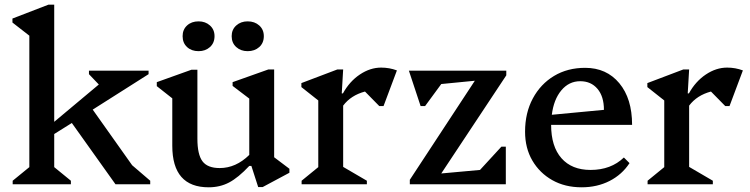

<svg xmlns="http://www.w3.org/2000/svg" viewBox="-20 -785 3194 818"><path d="M34 0V-15L105 -73V-633L33 -689V-706L186 -765H211V-266L401 -425L359 -469V-484H613V-469L375 -318L543 -81L620 -15V0H472L286 -261L211 -214V-73L282 -15V0Z M869 13Q714 13 714 -164V-366L648 -418V-435L796 -488H821V-194Q821 -127 842.5 -98Q864 -69 916 -69Q985 -69 1042 -125V-365L971 -419V-435L1123 -489H1148V-115L1213 -66V-49L1099 12H1080L1051 -78H1042Q995 -28 956 -7.5Q917 13 869 13ZM826 -567Q796 -567 777 -584.5Q758 -602 758 -631Q758 -659 777 -676.5Q796 -694 826 -694Q855 -694 874.5 -676.5Q894 -659 894 -631Q894 -602 874.5 -584.5Q855 -567 826 -567ZM1035 -567Q1006 -567 986.5 -584.5Q967 -602 967 -631Q967 -659 986.5 -676.5Q1006 -694 1035 -694Q1065 -694 1084.5 -676.5Q1104 -659 1104 -631Q1104 -602 1084.5 -584.5Q1065 -567 1035 -567Z M1265 0V-15L1336 -73V-357L1264 -414V-431L1417 -489H1442L1436 -387H1441Q1469 -438 1513 -467.5Q1557 -497 1604 -497Q1639 -497 1671 -485L1614 -333H1596L1535 -395Q1475 -379 1442 -335V-74L1543 -15V0Z M1726 0V-19L2003 -441L1860 -427L1791 -333H1772L1722 -484H2137V-464L1860 -46L2025 -61L2116 -160H2135V0Z M2458 13Q2387 13 2333 -17.5Q2279 -48 2248 -101Q2217 -154 2217 -224Q2217 -304 2250 -365.5Q2283 -427 2340.5 -461.5Q2398 -496 2473 -496Q2564 -496 2618.5 -430.5Q2673 -365 2673 -253H2328Q2328 -161 2372 -111Q2416 -61 2496 -61Q2583 -61 2638 -114L2662 -90Q2630 -41 2577 -14Q2524 13 2458 13ZM2452 -439Q2404 -439 2371.5 -400Q2339 -361 2331 -296L2553 -317Q2553 -374 2525.5 -406.5Q2498 -439 2452 -439Z M2739 0V-15L2810 -73V-357L2738 -414V-431L2891 -489H2916L2910 -387H2915Q2943 -438 2987 -467.5Q3031 -497 3078 -497Q3113 -497 3145 -485L3088 -333H3070L3009 -395Q2949 -379 2916 -335V-74L3017 -15V0Z"/></svg>

Font: Platypi
Style: Regular
Weight: 400
Designer: David Sargent
Foundry: Bolt Cutter Type
Version: Version 1.200; ttfautohint (v1.8.4.7-5d5b)